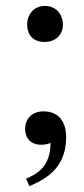

<svg xmlns="http://www.w3.org/2000/svg" viewBox="-20 -498 285 650"><path d="M80 132C120 114 204 80 204 -33C204 -88 177 -121 127 -121C87 -121 65 -94 65 -62C65 -33 81 -8 120 -8C131 -8 140 -10 151 -14C151 67 105 91 68 107ZM193 -414C193 -448 171 -478 132 -478C95 -478 72 -449 72 -415C72 -381 91 -356 131 -356C171 -356 193 -383 193 -414Z"/></svg>

Font: STIX Two Math
Style: Regular
Weight: 400
Designer: Ross Mills, John Hudson & Paul Hanslow, Tiro Typeworks Ltd; with portions MicroPress Inc., with additions and correction
Foundry: Tiro Typeworks Ltd
Version: Version 2.02 b142